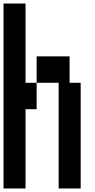

<svg xmlns="http://www.w3.org/2000/svg" viewBox="-20 -1050 540 1090"><path d="M125 -580H188V-430H125V20H0V-1030H125ZM438 -580V20H313V-580H188V-730H375V-580Z"/></svg>

Font: 2P VHS
Style: Regular
Weight: 400
Designer: CodeMan38
Foundry: CodeMan38
Version: Version 3.000